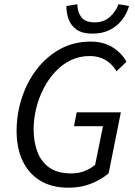

<svg xmlns="http://www.w3.org/2000/svg" viewBox="-20 -862 628 894"><path d="M299.8 12Q220.7 12 166.7 -21.1Q112.8 -54.3 85 -113.6Q57.3 -172.8 57.3 -252.6Q57.3 -330.8 81.3 -405Q105.3 -479.3 150.5 -538.6Q195.7 -597.9 259.3 -633.1Q322.8 -668.3 401.9 -668.3Q461.3 -668.3 503.9 -642Q546.6 -615.6 568.9 -574.3L522.6 -530.1Q502.9 -563.6 471.6 -582.3Q440.3 -601.1 397.7 -601.1Q349.4 -601.1 308.9 -581.3Q268.4 -561.6 236.6 -527.1Q204.7 -492.6 182.4 -448.7Q160 -404.9 148.3 -356.3Q136.6 -307.8 136.6 -260.1Q136.6 -201.7 154 -155.3Q171.4 -108.8 209.9 -81.6Q248.3 -54.5 311.3 -54.5Q346.8 -54.5 375.3 -66.2Q403.7 -78 423 -94.5L459.6 -274.5H324.4L337 -338.8H542.7L485.8 -54.7Q450.7 -25.5 403.6 -6.7Q356.5 12 299.8 12ZM410.9 -705.4Q363.3 -705.4 336.6 -724.2Q310 -743 299.5 -772.3Q289 -801.6 289 -834L340 -842.4Q341.1 -804.5 359.4 -781.2Q377.7 -757.9 421.4 -757.9Q462.7 -757.9 490.5 -782.3Q518.2 -806.7 532.1 -842.4L580.9 -834Q571.1 -799.3 548.9 -770.2Q526.7 -741.1 492.1 -723.2Q457.5 -705.4 410.9 -705.4Z"/></svg>

Font: Source Sans Variable
Style: Italic
Weight: 200
Italic angle: -11°
Designer: Paul D. Hunt
Foundry: Adobe Systems Incorporated
Version: Version 3.006;hotconv 1.0.111;makeotfexe 2.5.65597